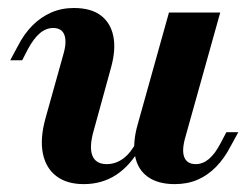

<svg xmlns="http://www.w3.org/2000/svg" viewBox="-20 -449 621 480"><path d="M189.5 11.3Q146.8 11.3 120.6 -8.9Q94.4 -29 87.1 -65.7Q79.8 -102.4 93.5 -152.4L137.9 -311.3Q147.6 -343.5 141.1 -361.3Q134.7 -379 112.9 -379Q95.2 -379 79.8 -366.1Q64.5 -353.2 50 -326.6L35.5 -298.4H5.6L24.2 -333.1Q40.3 -364.5 61.3 -385.5Q82.3 -406.5 108.1 -417.7Q133.9 -429 164.5 -429Q207.3 -429 231.9 -410.5Q256.5 -391.9 263.3 -358.5Q270.2 -325 257.3 -279L214.5 -123.4Q202.4 -81.5 210.9 -60.1Q219.4 -38.7 246.8 -38.7Q269.4 -38.7 288.3 -52.8Q307.3 -66.9 321.8 -95.2L331.5 -80.6Q305.6 -34.7 270.2 -11.7Q234.7 11.3 189.5 11.3ZM416.9 11.3Q375 11.3 349.6 -6.9Q324.2 -25 317.7 -58.9Q311.3 -92.7 324.2 -137.9L402.4 -417.7H530.6L443.5 -106.5Q433.9 -73.4 440.7 -56Q447.6 -38.7 469.4 -38.7Q487.1 -38.7 502.4 -51.6Q517.7 -64.5 531.5 -91.1L546 -118.5H575.8L557.3 -84.7Q541.1 -53.2 520.2 -31.9Q499.2 -10.5 473.8 0.4Q448.4 11.3 416.9 11.3Z"/></svg>

Font: Playfair 5pt SemiExpanded Light ExtraBold
Style: Italic
Weight: 800
Italic angle: -15.6°
Version: Version 2.001;gftools[0.9.30]